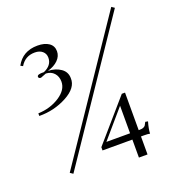

<svg xmlns="http://www.w3.org/2000/svg" viewBox="-161 -949 1066 1173"><g transform="rotate(-20 372.0 -362.5)"><path d="M715 -811 130 55 111 42 696 -824ZM191 -756Q237 -756 264.5 -737Q292 -718 292 -683Q292 -651 267 -626Q242 -601 199 -589Q248 -587 281.5 -563.5Q315 -540 315 -499Q318 -436 235 -391.5Q152 -347 55 -348V-365Q134 -368 194 -407Q254 -446 254 -499Q254 -533 234 -555Q214 -577 181 -578Q147 -564 145 -564Q129 -564 129 -576Q129 -592 173 -590Q229 -614 229 -664Q229 -690 210.5 -706Q192 -722 161 -722Q98 -722 66 -668L51 -676Q94 -756 191 -756ZM654 -15Q642 -18 616 -18H596V99H540V-18H346V-39L575 -303H596V-59H604Q620 -59 628.5 -63.5Q637 -68 640 -72.5Q643 -77 651 -93L668 -90Q655 -46 654 -15ZM540 -59V-238L386 -59Z"/></g></svg>

Font: Playfair Display
Style: Regular
Weight: 400
Designer: Claus Eggers S?rensen
Foundry: Claus Eggers S?rensen
Version: Version 1.003